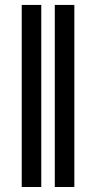

<svg xmlns="http://www.w3.org/2000/svg" viewBox="-20 -747 398 767"><path d="M144.9 0H66.8V-727.3H144.9ZM277 0H198.9V-727.3H277Z"/></svg>

Font: Fast_Sans
Style: Regular
Weight: 400
Designer: Rasmus Andersson
Foundry: rsms
Version: Version 3.018;git-588b23468